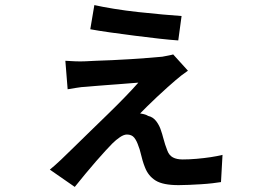

<svg xmlns="http://www.w3.org/2000/svg" viewBox="-20 -669 1040 755"><path d="M351 -649Q382 -642 428 -634.5Q474 -627 524.5 -621.5Q575 -616 620 -612Q665 -608 694 -606L681 -510Q651 -512 606 -517Q561 -522 510.5 -528.5Q460 -535 413.5 -541.5Q367 -548 335 -554ZM719 -391Q707 -383 693.5 -372.5Q680 -362 671 -354Q659 -344 639 -326Q619 -308 597.5 -288Q576 -268 558 -250Q540 -232 531 -223Q537 -222 546 -220Q555 -218 563 -213Q582 -209 595 -191.5Q608 -174 614 -153Q618 -142 621.5 -128Q625 -114 629.5 -100.5Q634 -87 638 -77Q645 -58 660 -50Q675 -42 698 -42Q724 -42 753 -44.5Q782 -47 808.5 -51Q835 -55 855 -60L849 47Q837 49 816 51.5Q795 54 770.5 55.5Q746 57 722.5 58Q699 59 682 59Q621 59 592 41Q563 23 550 -11Q545 -23 540.5 -38.5Q536 -54 532.5 -69Q529 -84 525 -93Q518 -115 508 -127.5Q498 -140 479 -140Q467 -140 451.5 -129.5Q436 -119 422 -105Q412 -95 395 -76.5Q378 -58 357.5 -34.5Q337 -11 315.5 15Q294 41 274 66L176 -2Q187 -11 196 -19Q205 -27 220 -41Q240 -60 269.5 -89Q299 -118 333.5 -151.5Q368 -185 404 -220Q440 -255 471 -287Q502 -319 524 -344Q512 -343 491.5 -341.5Q471 -340 447.5 -338Q424 -336 400.5 -334.5Q377 -333 356 -331Q335 -329 321 -328Q299 -327 279.5 -323.5Q260 -320 246 -318L237 -430Q252 -429 274 -428Q296 -427 316 -428Q329 -429 357 -430Q385 -431 421.5 -432.5Q458 -434 495.5 -436.5Q533 -439 565.5 -441.5Q598 -444 618 -446Q628 -448 641.5 -450.5Q655 -453 661 -455Z"/></svg>

Font: Noto Sans JP SemiBold
Style: Regular
Weight: 600
Designer: Ryoko NISHIZUKA  (kana, bopomofo & ideographs); Paul D. Hunt (Latin, Greek & Cyrillic); Sandoll Communications , Soo-you
Foundry: Adobe
Version: Version 2.004-H2;hotconv 1.0.118;makeotfexe 2.5.65603